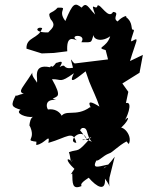

<svg xmlns="http://www.w3.org/2000/svg" viewBox="-20 -573 619 805"><path d="M280 104C262 85 250 96 292 135C263 181 273 156 283 155C284 195 282 224 322 207C310 191 370 166 350 170C388 215 424 230 420 176C453 220 433 222 439 172L461 84C416 147 394 138 441 116C405 120 361 143 384 100C395 103 411 80 438 70C451 67 473 40 512 19L476 -20L520 31C540 -10 481 -62 474 -26C526 -67 525 -97 500 -65C508 -69 542 -150 508 -141L518 -188L493 -223L565 -268L579 -343L525 -317C551 -404 566 -419 536 -402C516 -387 551 -455 539 -448C525 -448 542 -476 508 -502C517 -510 493 -505 473 -483C448 -498 486 -520 454 -523C435 -489 402 -558 389 -550C384 -523 355 -576 379 -512C348 -543 343 -567 322 -541C294 -563 286 -562 254 -485C217 -532 272 -542 222 -541C195 -511 177 -528 192 -493C215 -468 202 -457 182 -437C115 -436 136 -464 157 -455C142 -409 89 -419 91 -369L155 -349L206 -351L262 -358C258 -424 285 -410 303 -404C264 -428 346 -432 321 -396C375 -395 358 -393 377 -439C358 -413 399 -390 442 -421C427 -371 379 -375 423 -363L433 -324L294 -307C282 -309 269 -352 286 -289C238 -280 262 -310 230 -292C260 -336 203 -298 218 -313C189 -273 201 -309 190 -291C110 -308 143 -235 134 -225C139 -229 110 -252 116 -269C62 -184 49 -191 100 -170C75 -192 52 -166 46 -173C24 -130 28 -125 66 -113C41 -98 90 -79 118 -83C98 -73 104 -9 103 -49C137 18 74 14 139 22C134 -29 132 35 132 35C168 31 191 -18 183 26C263 3 286 -29 300 26C257 23 324 -48 345 13C307 -44 313 -19 323 -36C360 -43 330 15 391 37C318 -15 302 36 363 1C300 74 313 49 269 65C279 93 271 117 289 92ZM201 -159C219 -171 242 -163 198 -241C240 -242 228 -222 290 -266C259 -205 317 -258 339 -274L354 -231C368 -196 385 -163 397 -126C323 -173 372 -108 358 -124C296 -79 251 -121 232 -77C253 -64 236 -122 181 -114C173 -126 169 -158 215 -154Z"/></svg>

Font: Asimov Aggro
Style: It
Weight: 500
Designer: Google
Version: Version 2.000980; 2014